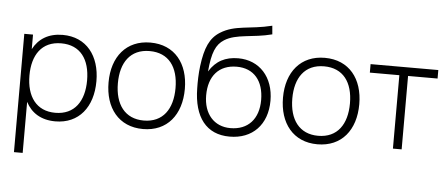

<svg xmlns="http://www.w3.org/2000/svg" viewBox="-59 -878 2942 1261"><g transform="rotate(5 1412.0 -247.5)"><path d="M127.5 240V-96.5C163.5 -27 227.5 15 322.5 15C478 15 569 -100.5 569 -271C569 -438 479.5 -555 322.5 -555C228.5 -555 164 -513.5 127.5 -444V-540H70V240ZM317.5 -41C192.5 -41 127.5 -132 127.5 -271C127.5 -405 188.5 -499 317.5 -499C444 -499 507.5 -409.5 507.5 -271C507.5 -134.5 445 -41 317.5 -41Z M900.5 15C1060 15 1152 -100.5 1152 -271C1152 -438 1061.5 -555 900.5 -555C742.5 -555 649 -440.5 649 -271C649 -103 740 15 900.5 15ZM900.5 -41C776 -41 710.5 -131.5 710.5 -271C710.5 -406 772.5 -499 900.5 -499C1026.5 -499 1090.5 -410 1090.5 -271C1090.5 -133.5 1027.5 -41 900.5 -41Z M1471 15C1622 15.5 1719 -85 1719 -243C1719 -399.5 1623.5 -502.5 1484.5 -502.5C1399.5 -502.5 1337 -470 1293.5 -399C1304.5 -524.5 1328 -579 1380.5 -612C1457 -660.5 1567 -645.5 1693 -678.5L1688 -735C1541.5 -698.5 1444.5 -718.5 1349 -658.5C1284 -618 1254.5 -551 1239 -430C1232.5 -379 1231.5 -323.5 1232.5 -282C1235 -92 1318.5 15 1471 15ZM1472 -41C1364 -41 1295 -120 1295 -242C1295 -370 1362.5 -446.5 1479.5 -446.5C1592.5 -446.5 1657.5 -368.5 1657.5 -242C1657.5 -117.5 1588.5 -41 1472 -41Z M2050.5 15C2210 15 2302 -100.5 2302 -271C2302 -438 2211.5 -555 2050.5 -555C1892.5 -555 1799 -440.5 1799 -271C1799 -103 1890 15 2050.5 15ZM2050.5 -41C1926 -41 1860.5 -131.5 1860.5 -271C1860.5 -406 1922.5 -499 2050.5 -499C2176.5 -499 2240.5 -410 2240.5 -271C2240.5 -133.5 2177.5 -41 2050.5 -41Z M2605 0V-484H2799.5V-540H2353V-484H2547.5V0Z"/></g></svg>

Font: Vela Sans Light
Style: Regular
Weight: 300
Designer: Principal design: Mikhail Sharanda - project Manrope.
Design modification: Ravid Balaliev
Foundry: Mikhail Sharanda
Version: Version 1.001